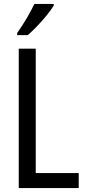

<svg xmlns="http://www.w3.org/2000/svg" viewBox="-20 -963 442 983"><path d="M76 0V-714H163V-77H383V0ZM255 -943V-934Q242 -913 219 -884.5Q196 -856 169.5 -828.5Q143 -801 122 -783H68V-794Q94 -831 117 -870Q140 -909 156 -943Z"/></svg>

Font: Avrile Sans Condensed
Style: Regular
Weight: 400
Width: 3
Designer: Monotype Design Team
Foundry: Monotype Imaging Inc.
Version: Version 2.001;September 10, 2019;FontCreator 11.5.0.2425 64-